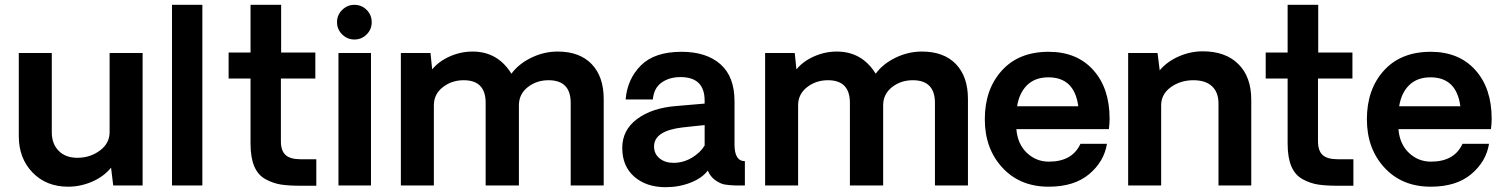

<svg xmlns="http://www.w3.org/2000/svg" viewBox="-20 -770 6237 797"><path d="M572 -550V0H450L441 -74Q411 -37 362.5 -16Q314 5 263 5Q172 5 115 -54Q58 -113 58 -205V-550H195V-221Q195 -173 223.5 -144Q252 -115 301 -115Q354 -115 394.5 -145Q435 -175 435 -221V-550Z M694 0V-750H820V0Z M1227 1Q1178 1 1146 -4Q1114 -9 1082.5 -26Q1051 -43 1035.5 -79.5Q1020 -116 1020 -174V-444H929V-552H1020V-750H1147V-552H1289V-444H1146V-184Q1146 -144 1165.5 -126.5Q1185 -109 1227 -109H1293V1Z M1451 -606Q1422 -606 1400.5 -627Q1379 -648 1379 -678Q1379 -708 1400.5 -729Q1422 -750 1451 -750Q1481 -750 1502 -729Q1523 -708 1523 -678Q1523 -648 1502 -627Q1481 -606 1451 -606ZM1385 -550H1520V0H1385Z M2295 -556Q2386 -556 2436 -504Q2486 -452 2486 -359V0H2349V-343Q2349 -437 2257 -437Q2207 -437 2170.5 -408Q2134 -379 2134 -333V0H1996V-343Q1996 -437 1905 -437Q1855 -437 1818 -408Q1781 -379 1781 -333V0H1644V-550H1767L1774 -482Q1802 -516 1847.5 -536Q1893 -556 1942 -556Q2046 -556 2103 -464Q2133 -505 2185.5 -530.5Q2238 -556 2295 -556Z M2743 7Q2663 7 2613 -36.5Q2563 -80 2563 -156Q2563 -230 2624.5 -276Q2686 -322 2788 -330L2905 -340V-352Q2905 -450 2805 -450Q2758 -450 2726 -427Q2694 -404 2690 -357H2577Q2584 -442 2640.5 -498.5Q2697 -555 2809 -555Q2912 -555 2970.5 -503.5Q3029 -452 3029 -350V-170Q3029 -101 3072 -101V0Q3069 0 3062 0Q3055 0 3048 0Q3041 0 3035 0Q3006 -1 2988.5 -4Q2971 -7 2950 -21.5Q2929 -36 2918 -62Q2895 -31 2847 -12Q2799 7 2743 7ZM2775 -94Q2816 -94 2851.5 -115Q2887 -136 2905 -166V-251L2813 -241Q2695 -227 2695 -162Q2695 -131 2718 -112.5Q2741 -94 2775 -94Z M3807 -556Q3898 -556 3948 -504Q3998 -452 3998 -359V0H3861V-343Q3861 -437 3769 -437Q3719 -437 3682.5 -408Q3646 -379 3646 -333V0H3508V-343Q3508 -437 3417 -437Q3367 -437 3330 -408Q3293 -379 3293 -333V0H3156V-550H3279L3286 -482Q3314 -516 3359.5 -536Q3405 -556 3454 -556Q3558 -556 3615 -464Q3645 -505 3697.5 -530.5Q3750 -556 3807 -556Z M4586 -277Q4586 -258 4583 -234H4199Q4204 -172 4242.5 -135.5Q4281 -99 4334 -99Q4431 -99 4465 -173H4575Q4563 -99 4501 -47Q4439 5 4333 5Q4214 5 4141 -74Q4068 -153 4068 -275Q4068 -399 4138.5 -477Q4209 -555 4333 -555Q4450 -555 4518 -479.5Q4586 -404 4586 -277ZM4332 -449Q4277 -449 4244 -417Q4211 -385 4202 -329H4456Q4440 -449 4332 -449Z M4973 -557Q5067 -557 5120.5 -504Q5174 -451 5174 -356V0H5038V-340Q5038 -387 5011 -412Q4984 -437 4934 -437Q4880 -437 4840 -408Q4800 -379 4800 -333V0H4663V-550H4785L4794 -478Q4824 -514 4872.5 -535.5Q4921 -557 4973 -557Z M5532 1Q5483 1 5451 -4Q5419 -9 5387.5 -26Q5356 -43 5340.5 -79.5Q5325 -116 5325 -174V-444H5234V-552H5325V-750H5452V-552H5594V-444H5451V-184Q5451 -144 5470.5 -126.5Q5490 -109 5532 -109H5598V1Z M6172 -277Q6172 -258 6169 -234H5785Q5790 -172 5828.5 -135.5Q5867 -99 5920 -99Q6017 -99 6051 -173H6161Q6149 -99 6087 -47Q6025 5 5919 5Q5800 5 5727 -74Q5654 -153 5654 -275Q5654 -399 5724.5 -477Q5795 -555 5919 -555Q6036 -555 6104 -479.5Q6172 -404 6172 -277ZM5918 -449Q5863 -449 5830 -417Q5797 -385 5788 -329H6042Q6026 -449 5918 -449Z"/></svg>

Font: Oakes Grotesk
Style: Bold
Weight: 600
Designer: Samuel Oakes
Foundry: Samuel Oakes
Version: Version 1.000;PS 001.000;hotconv 1.0.88;makeotf.lib2.5.64775